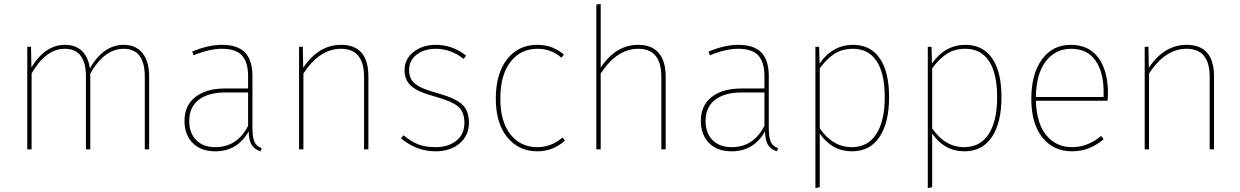

<svg xmlns="http://www.w3.org/2000/svg" viewBox="-20 -756 6278 972"><path d="M606 -529Q668 -529 701.5 -487Q735 -445 735 -369V0H713V-367Q713 -509 606 -509Q509 -509 437 -384V0H415V-369Q415 -509 308 -509Q212 -509 140 -384V0H118V-519H137L139 -414Q208 -529 309 -529Q363 -529 395 -498Q427 -467 435 -410Q504 -529 606 -529Z M1070 -11Q1181 -11 1236 -119V-288H1122Q1035 -288 986.5 -251Q938 -214 938 -144Q938 -82 973.5 -46.5Q1009 -11 1070 -11ZM1258 -372V-110Q1258 -59 1268.5 -37Q1279 -15 1305 -6L1299 10Q1268 0 1254 -22.5Q1240 -45 1239 -91Q1182 10 1070 10Q997 10 955.5 -32Q914 -74 914 -144Q914 -222 969 -265Q1024 -308 1118 -308H1236V-370Q1236 -440 1205.5 -474.5Q1175 -509 1103 -509Q1040 -509 960 -476L953 -495Q1035 -529 1103 -529Q1184 -529 1221 -489.5Q1258 -450 1258 -372Z M1706 -529Q1845 -529 1845 -369V0H1823V-367Q1823 -509 1706 -509Q1598 -509 1516 -384V0H1494V-519H1513L1515 -413Q1593 -529 1706 -529Z M2186 -529Q2272 -529 2340 -474L2327 -458Q2261 -509 2187 -509Q2128 -509 2089.5 -479.5Q2051 -450 2051 -401Q2051 -356 2082.5 -331Q2114 -306 2193 -285Q2283 -260 2318.5 -228.5Q2354 -197 2354 -134Q2354 -70 2307 -30Q2260 10 2185 10Q2088 10 2010 -56L2023 -71Q2060 -40 2096.5 -25.5Q2133 -11 2185 -11Q2249 -11 2290 -43.5Q2331 -76 2331 -134Q2331 -189 2300 -216Q2269 -243 2183 -267Q2099 -289 2063.5 -319Q2028 -349 2028 -401Q2028 -457 2073.5 -493Q2119 -529 2186 -529Z M2700 -529Q2779 -529 2835 -479L2822 -464Q2771 -509 2701 -509Q2616 -509 2564.5 -443Q2513 -377 2513 -257Q2513 -139 2564.5 -75Q2616 -11 2700 -11Q2772 -11 2828 -60L2840 -44Q2779 10 2701 10Q2606 10 2548 -61Q2490 -132 2490 -257Q2490 -383 2547 -456Q2604 -529 2700 -529Z M3211 -529Q3280 -529 3315 -487.5Q3350 -446 3350 -369V0H3328V-367Q3328 -509 3211 -509Q3103 -509 3021 -384V0H2999V-733L3021 -736V-414Q3098 -529 3211 -529Z M3684 -11Q3795 -11 3850 -119V-288H3736Q3649 -288 3600.5 -251Q3552 -214 3552 -144Q3552 -82 3587.5 -46.5Q3623 -11 3684 -11ZM3872 -372V-110Q3872 -59 3882.5 -37Q3893 -15 3919 -6L3913 10Q3882 0 3868 -22.5Q3854 -45 3853 -91Q3796 10 3684 10Q3611 10 3569.5 -32Q3528 -74 3528 -144Q3528 -222 3583 -265Q3638 -308 3732 -308H3850V-370Q3850 -440 3819.5 -474.5Q3789 -509 3717 -509Q3654 -509 3574 -476L3567 -495Q3649 -529 3717 -529Q3798 -529 3835 -489.5Q3872 -450 3872 -372Z M4292 -11Q4373 -11 4416 -77Q4459 -143 4459 -264Q4459 -384 4418 -446.5Q4377 -509 4298 -509Q4244 -509 4205 -484Q4166 -459 4130 -410V-106Q4196 -11 4292 -11ZM4298 -529Q4387 -529 4434 -460.5Q4481 -392 4481 -264Q4481 -135 4432.5 -62.5Q4384 10 4293 10Q4192 10 4130 -80V192L4108 196V-519H4127L4129 -434Q4195 -529 4298 -529Z M4861 -11Q4942 -11 4985 -77Q5028 -143 5028 -264Q5028 -384 4987 -446.5Q4946 -509 4867 -509Q4813 -509 4774 -484Q4735 -459 4699 -410V-106Q4765 -11 4861 -11ZM4867 -529Q4956 -529 5003 -460.5Q5050 -392 5050 -264Q5050 -135 5001.5 -62.5Q4953 10 4862 10Q4761 10 4699 -80V192L4677 196V-519H4696L4698 -434Q4764 -529 4867 -529Z M5567 -265V-292Q5567 -391 5525.5 -450Q5484 -509 5402 -509Q5324 -509 5275 -446.5Q5226 -384 5224 -265ZM5589 -284Q5589 -268 5587 -246H5224Q5228 -130 5277.5 -70.5Q5327 -11 5408 -11Q5486 -11 5555 -68L5567 -51Q5495 10 5408 10Q5313 10 5257 -60Q5201 -130 5201 -255Q5201 -382 5255 -455.5Q5309 -529 5400 -529Q5493 -529 5541 -463Q5589 -397 5589 -284Z M5987 -529Q6126 -529 6126 -369V0H6104V-367Q6104 -509 5987 -509Q5879 -509 5797 -384V0H5775V-519H5794L5796 -413Q5874 -529 5987 -529Z"/></svg>

Font: FiraSans
Style: Regular
Weight: 150
Designer: Carrois Corporate & Edenspiekermann AG
Foundry: Carrois Corporate GbR & Edenspiekermann AG
Version: Version 3.106;PS 003.106;hotconv 1.0.70;makeotf.lib2.5.58329